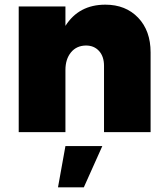

<svg xmlns="http://www.w3.org/2000/svg" viewBox="-20 -572 718 831"><path d="M436 -551.8Q523.9 -551.8 577.9 -495.4Q631.8 -439 631.8 -345.2V0H430.2V-287.1Q430.2 -327.6 408.7 -351.3Q387.2 -375 352.1 -375Q311 -374.5 287.1 -345.2Q263.2 -315.9 263.2 -269V0H61V-543.9H263.2V-460Q321.3 -551.8 436 -551.8ZM231 238.8 263.2 60.1H422.9L342.8 238.8Z"/></svg>

Font: Montserrat arm ExtraBold
Style: Regular
Weight: 800
Designer: Julieta Ulanovsky
Foundry: Julieta Ulanovsky
Version: Version 6.000;PS 006.000;hotconv 1.0.88;makeotf.lib2.5.64775